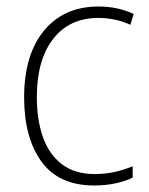

<svg xmlns="http://www.w3.org/2000/svg" viewBox="-20 -559 457 589"><path d="M269 10Q160 10 107 -63.5Q54 -137 54 -260Q54 -391 115 -465Q176 -539 282 -539Q342 -539 390 -516L380 -483Q356 -494 331 -499Q306 -504 282 -504Q193 -504 143 -439.5Q93 -375 93 -261Q93 -192 111.5 -139Q130 -86 169.5 -55.5Q209 -25 271 -25Q302 -25 331.5 -31.5Q361 -38 387 -49V-14Q364 -3 334 3.5Q304 10 269 10Z"/></svg>

Font: Noto Sans Gujarati SemiCondensed ExtraLight
Style: Regular
Weight: 200
Width: 4
Designer: Jelle Bosma - Monotype Design Team, Universal Thirst
Foundry: Monotype Imaging Inc.
Version: Version 2.106; ttfautohint (v1.8.4.7-5d5b)